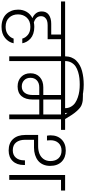

<svg xmlns="http://www.w3.org/2000/svg" viewBox="658 -1714 1129 2544"><g transform="rotate(90 1223.0 -442.5)"><path d="M524.9 -58.1Q511.7 8.3 454.8 55.2Q397.9 102.1 307.1 102.1Q252.4 102.1 208.5 85Q164.6 67.9 136.7 37.8Q108.9 7.8 94 -31.7Q79.1 -71.3 79.1 -117.2Q79.1 -181.2 108.6 -231Q138.2 -280.8 191.9 -307.1Q152.8 -322.8 127.9 -353.8Q103 -384.8 103 -430.2Q103 -492.7 147.9 -524.4Q192.9 -556.2 266.1 -556.2H409.2V-686H-28.8V-740.2H615.2V-686H471.2V-508.8H285.2Q251.5 -508.8 225.8 -500.7Q200.2 -492.7 183.1 -471.9Q166 -451.2 166 -419.9Q166 -384.8 188.5 -361.1Q210.9 -337.4 249 -326.2Q276.4 -332 308.1 -332Q357.4 -332 397 -318.6Q436.5 -305.2 462.2 -282Q487.8 -258.8 503.4 -231.4Q519 -204.1 524.9 -172.9H462.9Q452.1 -215.3 412.4 -247.6Q372.6 -279.8 307.1 -279.8Q229.5 -279.8 185.8 -232.9Q142.1 -186 142.1 -116.2Q142.1 -44.9 185.5 1.5Q229 47.9 307.1 47.9Q369.6 47.9 410.2 15.9Q450.7 -16.1 462.9 -58.1Z M760.7 -686V0H697.8V-686H557.1V-740.2H697.8Q698.2 -786.1 713.1 -823.7Q728 -861.3 754.6 -887.9Q781.2 -914.6 815.9 -934.1Q850.6 -953.6 893.3 -964.8Q936 -976.1 980.2 -981.4Q1024.4 -986.8 1072.8 -986.8Q1130.4 -986.8 1183.6 -978.3Q1236.8 -969.7 1285.4 -950.7Q1334 -931.6 1370.1 -903.8Q1406.2 -876 1427.5 -834.2Q1448.7 -792.5 1448.7 -741.2V-724.1H1384.8V-740.2Q1384.8 -783.2 1365.2 -817.6Q1345.7 -852.1 1314.5 -873.3Q1283.2 -894.5 1241.2 -908.7Q1199.2 -922.9 1157.7 -928.5Q1116.2 -934.1 1072.8 -934.1Q1027.3 -934.1 987.3 -929.7Q947.3 -925.3 904.3 -912.4Q861.3 -899.4 830.8 -878.7Q800.3 -857.9 780.5 -822.5Q760.7 -787.1 760.7 -740.2H901.9V-686Z M1097.7 -166Q1150.4 -166 1180.4 -204.1Q1210.4 -242.2 1210.4 -310.1V-397.9H1108.4Q1051.8 -397.9 1017.1 -366.5Q982.4 -335 982.4 -280.8Q982.4 -229 1014.9 -197.5Q1047.4 -166 1097.7 -166ZM1467.8 -451.2V-686H1270.5V-451.2ZM843.8 -686V-740.2H1672.4V-686H1531.7V0H1467.8V-397.9H1270.5V-313Q1270.5 -215.3 1225.6 -163.1Q1180.7 -110.8 1097.7 -110.8Q1019 -110.8 970.7 -157.7Q922.4 -204.6 922.4 -280.8Q922.4 -359.9 973.9 -405.5Q1025.4 -451.2 1107.4 -451.2H1210.4V-686Z M1470.7 -735.8Q1442.9 -780.3 1421.6 -810.3Q1400.4 -840.3 1380.1 -861.8Q1359.9 -883.3 1344.2 -895Q1328.6 -906.7 1307.9 -913.1Q1287.1 -919.4 1269.5 -921.1Q1252 -922.9 1223.6 -922.9H1185.5V-976.1H1222.7Q1258.3 -976.1 1280.5 -973.9Q1302.7 -971.7 1328.9 -963.6Q1355 -955.6 1375 -940.4Q1395 -925.3 1420.2 -898.2Q1445.3 -871.1 1471.7 -832Q1498 -793 1531.7 -735.8Z M1945.3 7.8Q1846.2 7.8 1793 -51.5Q1739.7 -110.8 1739.7 -211.9V-382.8H1887.7Q1944.3 -382.8 1988.3 -400.1Q2032.2 -417.5 2058.8 -454.8Q2085.4 -492.2 2085.4 -544.9Q2085.4 -613.8 2048.1 -653.3Q2010.7 -692.9 1946.8 -692.9Q1884.3 -692.9 1846.9 -653.1Q1809.6 -613.3 1809.6 -546.9Q1809.6 -524.4 1812.5 -500H1749.5Q1744.6 -526.9 1744.6 -547.9Q1744.6 -638.7 1799.6 -693.8Q1854.5 -749 1946.8 -749Q2039.1 -749 2094.2 -694.1Q2149.4 -639.2 2149.4 -541Q2149.4 -489.3 2131.1 -448.5Q2112.8 -407.7 2080.1 -381.6Q2047.4 -355.5 2003.4 -341.8Q1959.5 -328.1 1907.7 -328.1H1803.7V-208Q1803.7 -135.3 1838.6 -91.1Q1873.5 -46.9 1943.4 -46.9Q2004.9 -46.9 2040.3 -87.4Q2075.7 -127.9 2075.7 -194.8V-208H2137.7V-193.8Q2137.7 -100.1 2085.9 -46.1Q2034.2 7.8 1945.3 7.8ZM2270.5 0V-740.2H2475.6V-686H2334.5V0Z"/></g></svg>

Font: SVN-Poppins Light
Style: Regular
Weight: 300
Designer: Ninad Kale (Devanagari), Jonny Pinhorn (Latin)
Foundry: Indian Type Foundry
Version: Version 3.002 2017